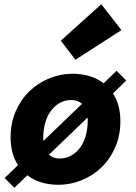

<svg xmlns="http://www.w3.org/2000/svg" viewBox="-20 -860 640 906"><path d="M256 12Q168 12 109 -33L48 26L2 -20L65 -81Q30 -134 30 -212Q30 -280 54.5 -335.5Q79 -391 119.5 -430Q160 -469 213 -490.5Q266 -512 322 -512Q410 -512 469 -467L530 -526L576 -480L513 -419Q548 -366 548 -288Q548 -220 523.5 -164.5Q499 -109 458.5 -70Q418 -31 365 -9.5Q312 12 256 12ZM184 -208Q184 -205 184 -201.5Q184 -198 185 -195L367 -370Q347 -388 318 -388Q286 -388 261.5 -374Q237 -360 219.5 -336Q202 -312 193 -279Q184 -246 184 -208ZM260 -112Q291 -112 316 -126Q341 -140 358.5 -164Q376 -188 385 -221Q394 -254 394 -292Q394 -295 394 -298.5Q394 -302 393 -305L211 -130Q231 -112 260 -112ZM336 -578 267 -668 458 -840 553 -718Z"/></svg>

Font: Source Code Pro Black
Style: Italic
Weight: 900
Italic angle: -11°
Monospace: yes
Designer: Paul D. Hunt, Teo Tuominen
Foundry: Adobe Systems Incorporated
Version: Version 1.050;PS 1.000;hotconv 16.6.51;makeotf.lib2.5.65220